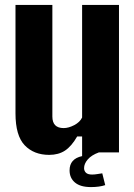

<svg xmlns="http://www.w3.org/2000/svg" viewBox="-20 -620 544 781"><path d="M180 10Q118 10 80.5 -29Q43 -68 43 -159V-600H193V-146Q193 -99 239 -99Q259 -99 282 -111Q305 -123 314 -142V-600H464V0H314V-65H294Q271 -25 244.5 -7.5Q218 10 180 10ZM263 73Q263 26 314 15V-10H372L382 0Q352 11 337 28.5Q322 46 322 64Q322 75 329.5 82.5Q337 90 355 90Q365 90 376.5 88Q388 86 396 85L408 133Q384 141 350 141Q307 141 285 122.5Q263 104 263 73Z"/></svg>

Font: Big Shoulders Display Black
Style: Regular
Weight: 900
Designer: Patric King
Foundry: XO Type Co
Version: Version 1.000; ttfautohint (v1.8.2)